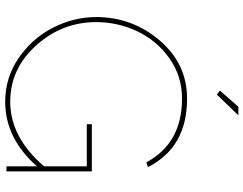

<svg xmlns="http://www.w3.org/2000/svg" viewBox="-122 -836 963 760"><g transform="rotate(90 360.0 -456.5)"><path d="M639 0V-121Q528 5 383 5Q288 5 210 -48.5Q132 -102 90 -184.5Q48 -267 48 -355Q48 -498 140.5 -606.5Q233 -715 371 -715Q564 -715 642 -560L623 -554Q547 -695 371 -695Q281 -695 210.5 -644.5Q140 -594 104 -517Q68 -440 68 -355Q68 -220 160.5 -117.5Q253 -15 383 -15Q524 -15 639 -149V-318H472V-338H659V0ZM437 -918 355 -833 339 -845 403 -918Z"/></g></svg>

Font: Raleway
Style: Thin
Weight: 100
Designer: Matt McInerney, Pablo Impallari, Rodrigo Fuenzalida
Foundry: Matt McInerney, Pablo Impallari, Rodrigo Fuenzalida
Version: Version 3.000